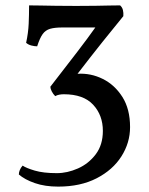

<svg xmlns="http://www.w3.org/2000/svg" viewBox="-20 -522 553 713"><path d="M196 171Q147 171 109.5 158Q72 145 50 126Q50 118 53.5 109.5Q57 101 64 93Q77 102 109 111.5Q141 121 191 121Q230 121 269.5 103.5Q309 86 335.5 51Q362 16 362 -36Q362 -94 326 -133Q290 -172 217 -172Q209 -172 200.5 -170.5Q192 -169 185 -165Q177 -173 172 -183Q167 -193 167 -200Q226 -276 267 -329.5Q308 -383 334 -420H212Q183 -420 166 -415Q149 -410 138.5 -395.5Q128 -381 118 -350Q108 -350 96.5 -353Q85 -356 77 -363Q85 -400 86.5 -433.5Q88 -467 88 -502Q105 -502 129.5 -501.5Q154 -501 187.5 -500.5Q221 -500 263 -500Q305 -500 334.5 -500.5Q364 -501 386 -501.5Q408 -502 426 -502Q434 -495 436.5 -484.5Q439 -474 438 -462Q405 -422 361.5 -367.5Q318 -313 268 -248Q317 -251 361.5 -229Q406 -207 434.5 -162Q463 -117 463 -50Q463 8 431 58.5Q399 109 339 140Q279 171 196 171Z"/></svg>

Font: Vollkorn
Style: Regular
Weight: 400
Designer: Friedrich Althausen
Foundry: Friedrich Althausen
Version: Version 5.001